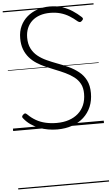

<svg xmlns="http://www.w3.org/2000/svg" viewBox="-85 -1053 925 1590"><g transform="rotate(-5 377.5 -257.5)"><path d="M366 19Q329 19 290.5 12.5Q252 6 216 -8Q180 -22 148.5 -43.5Q117 -65 93 -95Q84 -104 84.5 -111.5Q85 -119 94 -127Q103 -136 110.5 -136.5Q118 -137 131 -124Q159 -96 194.5 -75.5Q230 -55 273.5 -45Q317 -35 366 -35Q422 -35 467 -50Q512 -65 544.5 -93.5Q577 -122 594.5 -163Q612 -204 612 -257Q612 -305 594 -339Q576 -373 544.5 -397Q513 -421 473 -440Q433 -459 389 -476Q350 -491 312 -508Q274 -525 240.5 -546.5Q207 -568 181 -598Q155 -628 140 -667.5Q125 -707 125 -760Q125 -817 146 -861.5Q167 -906 203.5 -937Q240 -968 288 -984.5Q336 -1001 390 -1001Q448 -1001 494.5 -985.5Q541 -970 579 -945Q617 -920 648 -891Q657 -883 657 -876Q657 -869 648 -861Q639 -851 631 -850.5Q623 -850 612 -858Q581 -885 547.5 -905.5Q514 -926 475 -937Q436 -948 390 -948Q342 -948 304 -935Q266 -922 239 -897.5Q212 -873 197.5 -838Q183 -803 183 -760Q183 -707 202 -669.5Q221 -632 253 -606Q285 -580 326.5 -561Q368 -542 411 -526Q458 -509 503.5 -488Q549 -467 587 -437Q625 -407 647 -363.5Q669 -320 669 -257Q669 -194 647.5 -143.5Q626 -93 586 -56.5Q546 -20 490 -0.5Q434 19 366 19ZM0 476H755V486H0ZM0 -20H755V0H0ZM0 -505H755V-500H0ZM0 -996H755V-986H0Z"/></g></svg>

Font: Playwrite PL Guides
Style: Regular
Weight: 400
Designer: Veronika Burian, José Scaglione
Foundry: TypeTogether
Version: Version 1.003